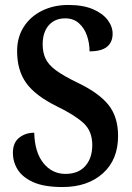

<svg xmlns="http://www.w3.org/2000/svg" viewBox="-20 -744 532 774"><path d="M232 10Q158 10 114.5 -9.5Q71 -29 51.5 -60Q32 -91 32 -128Q32 -169 57.5 -189Q83 -209 118 -209Q120 -130 155 -86.5Q190 -43 244 -43Q296 -43 324 -75Q352 -107 352 -159Q352 -216 316 -248.5Q280 -281 208 -316Q123 -358 86 -409Q49 -460 49 -538Q49 -594 76 -636Q103 -678 150 -701Q197 -724 255 -724Q315 -724 354.5 -707Q394 -690 414 -663.5Q434 -637 434 -608Q434 -574 411.5 -555.5Q389 -537 341 -537Q341 -570 330.5 -600.5Q320 -631 298 -650.5Q276 -670 243 -670Q201 -670 176.5 -642Q152 -614 152 -565Q152 -533 163.5 -508Q175 -483 205.5 -460.5Q236 -438 292 -411Q378 -370 417 -321.5Q456 -273 456 -196Q456 -100 394.5 -45Q333 10 232 10Z"/></svg>

Font: Noto Serif Thai Condensed SemiBold
Style: Regular
Weight: 600
Width: 3
Designer: Monotype Design Team
Foundry: Monotype Imaging Inc.
Version: Version 2.002; ttfautohint (v1.8.4.7-5d5b)